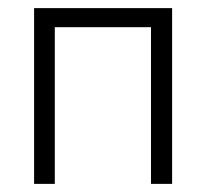

<svg xmlns="http://www.w3.org/2000/svg" viewBox="-20 -453 507 473"><path d="M64 -433H404V0H352V-386H115V0H64Z"/></svg>

Font: Tilda Sans Light
Style: Regular
Weight: 300
Designer: ParaType Ltd
Foundry: ParaType Ltd
Version: Version 1.009